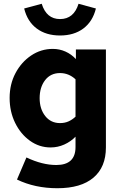

<svg xmlns="http://www.w3.org/2000/svg" viewBox="-20 -778 640 1017"><path d="M284 219Q165 219 70 173L120 56Q204 96 278 96Q380 96 380 1V-54Q355 -28 320.5 -12.5Q286 3 248 3Q188 3 138.5 -32.5Q89 -68 60 -127.5Q31 -187 31 -259Q31 -332 62 -390.5Q93 -449 145 -484Q197 -519 260 -519Q295 -519 326.5 -505Q358 -491 382 -465V-516H541V3Q541 107 475 163Q409 219 284 219ZM298 -126Q323 -126 343 -135Q363 -144 380 -160V-358Q344 -391 298 -391Q248 -391 219 -353.5Q190 -316 190 -258Q190 -201 219.5 -163.5Q249 -126 298 -126ZM298 -590Q224 -590 174.5 -627Q125 -664 108 -733L201 -758Q226 -677 298 -677Q371 -677 396 -758L488 -733Q471 -664 421.5 -627Q372 -590 298 -590Z"/></svg>

Font: Red Hat Mono
Style: Bold
Weight: 700
Monospace: yes
Designer: Pentagram, MCKL
Foundry: Pentagram, MCKL
Version: Version 1.023; ttfautohint (v1.8.3)